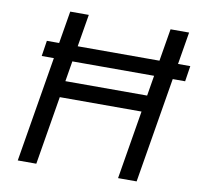

<svg xmlns="http://www.w3.org/2000/svg" viewBox="-80 -812 939 897"><g transform="rotate(10 389.0 -363.5)"><path d="M778.4 -573.9 767 -500H708.1L625 0H536.9L590.9 -325.3H203.1L149.1 0H61.1L144.2 -500H86.6L98 -573.9H156.2L181.8 -727.3H269.9L244.3 -573.9H632.1L657.7 -727.3H745.7L720.2 -573.9ZM619.7 -500H231.9L215.9 -403.4H603.7Z"/></g></svg>

Font: Inter UI
Style: Italic
Weight: 400
Italic angle: -9.39999°
Designer: Rasmus Andersson
Foundry: rsms
Version: 3.2;8d6f07862